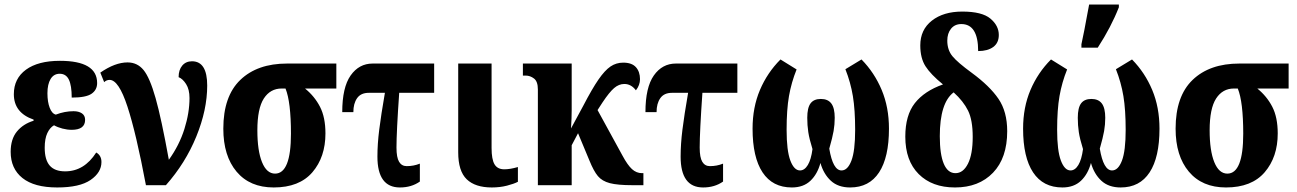

<svg xmlns="http://www.w3.org/2000/svg" viewBox="-20 -816 5713 846"><path d="M27 -147Q27 -203 54.5 -236.5Q82 -270 128 -284V-289Q41 -319 41 -401Q41 -470 94.5 -509Q148 -548 244 -548Q408 -548 408 -450Q408 -420 383.5 -403Q359 -386 296 -386Q296 -439 283.5 -465Q271 -491 243 -491Q217 -491 203 -468Q189 -445 189 -405Q189 -367 199 -341Q209 -315 226 -311Q265 -326 304 -326Q327 -326 341 -316.5Q355 -307 355 -288Q355 -244 296 -244Q276 -244 255 -249.5Q234 -255 218 -264Q200 -254 188.5 -229.5Q177 -205 177 -165Q177 -112 199 -86.5Q221 -61 267 -61Q351 -61 404 -144Q427 -131 427 -102Q427 -56 379 -23Q331 10 232 10Q131 10 79 -31.5Q27 -73 27 -147Z M463 -464Q449 -464 439 -454L422 -496Q487 -541 542 -541Q585 -541 612.5 -507.5Q640 -474 665.5 -384Q691 -294 724 -112Q770 -176 792.5 -247.5Q815 -319 815 -384Q815 -422 800 -445.5Q785 -469 767 -476Q767 -508 783 -527Q799 -546 826 -546Q893 -546 893 -439Q893 -332 845 -214.5Q797 -97 711 0H623Q580 -229 541.5 -346.5Q503 -464 463 -464Z M964 -249Q964 -392 1039 -464Q1114 -536 1245 -536H1462V-426H1324Q1366 -392 1390 -345.5Q1414 -299 1414 -228Q1414 -124 1356.5 -57Q1299 10 1186 10Q1081 10 1022.5 -59.5Q964 -129 964 -249ZM1262 -227Q1262 -367 1238 -426H1221Q1171 -426 1142.5 -382Q1114 -338 1114 -242Q1114 -152 1134.5 -101.5Q1155 -51 1192 -51Q1262 -51 1262 -227Z M1643 -126Q1643 -181 1651 -245Q1659 -309 1676 -407H1605Q1570 -407 1553.5 -383.5Q1537 -360 1537 -322H1488Q1488 -431 1525 -483.5Q1562 -536 1622 -536H1893V-407H1739Q1727 -235 1727 -166Q1727 -122 1738.5 -103Q1750 -84 1772 -84Q1803 -84 1830 -95V-16Q1793 10 1742 10Q1643 10 1643 -126Z M1999 -145V-536H2146V-164Q2146 -114 2159 -92Q2172 -70 2202 -70Q2228 -70 2262 -80V-15Q2245 -6 2214 2Q2183 10 2147 10Q2074 10 2036.5 -26Q1999 -62 1999 -145Z M2350 -422Q2350 -457 2333 -470Q2316 -483 2296 -483H2284V-536H2499V-331Q2499 -295 2496 -250L2550 -350Q2589 -425 2617 -465.5Q2645 -506 2670 -523Q2695 -540 2726 -540Q2764 -540 2782 -520Q2800 -500 2800 -467Q2800 -441 2782 -418Q2761 -446 2731 -446Q2707 -446 2686 -428Q2665 -410 2635 -365L2613 -331L2723 -130Q2745 -89 2764.5 -71Q2784 -53 2809 -53H2815V0H2768Q2701 0 2667 -9Q2633 -18 2614.5 -40Q2596 -62 2577 -109L2527 -229L2499 -176V0H2350Z M2979 -126Q2979 -181 2987 -245Q2995 -309 3012 -407H2941Q2906 -407 2889.5 -383.5Q2873 -360 2873 -322H2824Q2824 -431 2861 -483.5Q2898 -536 2958 -536H3229V-407H3075Q3063 -235 3063 -166Q3063 -122 3074.5 -103Q3086 -84 3108 -84Q3139 -84 3166 -95V-16Q3129 10 3078 10Q2979 10 2979 -126Z M3296 -249Q3296 -343 3328.5 -419.5Q3361 -496 3419 -554L3490 -510Q3467 -453 3456.5 -393Q3446 -333 3446 -244Q3446 -152 3462.5 -108.5Q3479 -65 3505 -65Q3525 -65 3539.5 -89Q3554 -113 3560 -159Q3546 -204 3541.5 -234Q3537 -264 3537 -297Q3537 -341 3551.5 -360.5Q3566 -380 3597 -380Q3628 -380 3643 -360Q3658 -340 3658 -297Q3658 -267 3653 -238.5Q3648 -210 3634 -161Q3650 -65 3688 -65Q3715 -65 3731.5 -108Q3748 -151 3748 -244Q3748 -332 3738 -392.5Q3728 -453 3705 -511L3776 -554Q3833 -496 3865 -419.5Q3897 -343 3897 -249Q3897 -123 3853.5 -56.5Q3810 10 3726 10Q3673 10 3641 -19.5Q3609 -49 3595 -98Q3582 -49 3551 -19.5Q3520 10 3469 10Q3384 10 3340 -56.5Q3296 -123 3296 -249Z M3969 -214Q3969 -308 4011 -361.5Q4053 -415 4135 -444Q4081 -488 4058 -524Q4035 -560 4035 -616Q4035 -685 4086 -725Q4137 -765 4220 -765Q4307 -765 4344 -734Q4381 -703 4381 -662Q4381 -627 4356.5 -609Q4332 -591 4290 -591Q4290 -710 4216 -710Q4187 -710 4170.5 -689.5Q4154 -669 4154 -637Q4154 -596 4176.5 -568.5Q4199 -541 4262 -495Q4341 -437 4379.5 -380.5Q4418 -324 4418 -238Q4418 -120 4355.5 -55Q4293 10 4188 10Q4087 10 4028 -49Q3969 -108 3969 -214ZM4266 -213Q4266 -287 4245.5 -328.5Q4225 -370 4182 -409Q4121 -363 4121 -216Q4121 -136 4138.5 -94.5Q4156 -53 4190 -53Q4224 -53 4245 -94.5Q4266 -136 4266 -213Z M4488 -249Q4488 -343 4520.5 -419.5Q4553 -496 4611 -554L4682 -510Q4659 -453 4648.5 -393Q4638 -333 4638 -244Q4638 -152 4654.5 -108.5Q4671 -65 4697 -65Q4717 -65 4731.5 -89Q4746 -113 4752 -159Q4738 -204 4733.5 -234Q4729 -264 4729 -297Q4729 -341 4743.5 -360.5Q4758 -380 4789 -380Q4820 -380 4835 -360Q4850 -340 4850 -297Q4850 -267 4845 -238.5Q4840 -210 4826 -161Q4842 -65 4880 -65Q4907 -65 4923.5 -108Q4940 -151 4940 -244Q4940 -332 4930 -392.5Q4920 -453 4897 -511L4968 -554Q5025 -496 5057 -419.5Q5089 -343 5089 -249Q5089 -123 5045.5 -56.5Q5002 10 4918 10Q4865 10 4833 -19.5Q4801 -49 4787 -98Q4774 -49 4743 -19.5Q4712 10 4661 10Q4576 10 4532 -56.5Q4488 -123 4488 -249ZM4745 -621 4758 -684Q4762 -707 4767.5 -735Q4773 -763 4779 -796H4910V-784Q4876 -697 4817 -606H4745Z M5160 -249Q5160 -392 5235 -464Q5310 -536 5441 -536H5658V-426H5520Q5562 -392 5586 -345.5Q5610 -299 5610 -228Q5610 -124 5552.5 -57Q5495 10 5382 10Q5277 10 5218.5 -59.5Q5160 -129 5160 -249ZM5458 -227Q5458 -367 5434 -426H5417Q5367 -426 5338.5 -382Q5310 -338 5310 -242Q5310 -152 5330.5 -101.5Q5351 -51 5388 -51Q5458 -51 5458 -227Z"/></svg>

Font: Noto Serif CondExtraBold
Style: Regular
Weight: 800
Width: 3
Designer: Monotype Design Team
Foundry: Monotype Imaging Inc.
Version: Version 1.001